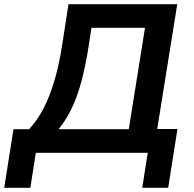

<svg xmlns="http://www.w3.org/2000/svg" viewBox="-58 -725 920 911"><path d="M-38 166 6 -112H80Q119 -154 148 -209.5Q177 -265 199.5 -340Q222 -415 237 -512L267 -705H783L688 -113H784L740 166H617L643 0H112L86 166ZM220 -112H553L630 -593H376L362 -502Q347 -407 327.5 -335.5Q308 -264 281.5 -209.5Q255 -155 220 -112Z"/></svg>

Font: Nunito Sans 8pt
Style: Bold Italic
Weight: 700
Italic angle: -9°
Version: Version 3.101;gftools[0.9.27]